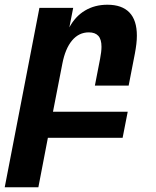

<svg xmlns="http://www.w3.org/2000/svg" viewBox="-36 -580 658 808"><path d="M129.9 -546.9H272L255.9 -464.8Q280.8 -511.2 321.8 -535.6Q362.8 -560.1 416 -560.1Q477.1 -560.1 508.5 -527.6Q540 -495.1 540 -429.7Q540 -412.6 537.8 -394.3Q535.6 -376 531.7 -355L505.4 -219.7H363.3L385.3 -333Q391.1 -362.8 391.1 -383.3Q391.1 -414.6 377.7 -429.2Q364.3 -443.8 337.9 -443.8Q295.9 -443.8 267.3 -409.7Q238.8 -375.5 226.6 -313L187 -109.9H501.5L480 0H165.5L125.5 208H-16.1Z"/></svg>

Font: Hack
Style: Bold Italic
Weight: 700
Italic angle: -11°
Monospace: yes
Designer: Christopher Simpkins
Foundry: Christopher Simpkins
Version: Version 2.017; ttfautohint (v1.4.1) -l 4 -r 80 -G 350 -x 0 -